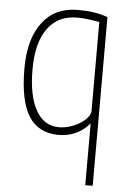

<svg xmlns="http://www.w3.org/2000/svg" viewBox="-54 -589 567 849"><g transform="rotate(5 229.0 -164.5)"><path d="M357 -54Q303 9 220 9Q130 9 87 -59.5Q44 -128 44 -271Q44 -402 100 -475.5Q156 -549 257 -549Q297 -549 327 -544.5Q357 -540 390 -529V220H357ZM218 -25Q242 -25 266.5 -32.5Q291 -40 311 -52.5Q331 -65 343.5 -80Q356 -95 356 -110V-504Q317 -511 296.5 -513Q276 -515 257 -515Q172 -515 126 -451.5Q80 -388 80 -270Q80 -153 116 -89Q152 -25 218 -25Z"/></g></svg>

Font: Encode Sans Compressed
Style: Thin
Weight: 100
Designer: Pablo Impallari, Andres Torresi
Foundry: Pablo Impallari, Andres Torresi
Version: Version 1.000; ttfautohint (v1.00) -l 8 -r 50 -G 200 -x 14 -